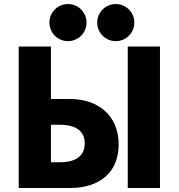

<svg xmlns="http://www.w3.org/2000/svg" viewBox="-20 -933 886 952"><path d="M232.6 -314.5H277.7C340.5 -314.5 400 -293.3 400 -221.9C400 -149.6 340.5 -128.4 277.7 -128.4H232.6ZM72.8 -0.9H328.7C465.5 -0.9 568.3 -71.4 568.3 -216.8C568.3 -361.3 465.5 -442 328.7 -442H232.6V-702.1H72.8ZM773.2 -702.1H613.4V-0.9H773.2ZM554 -913C503 -913 462 -872 462 -821C462 -770 503 -729 554 -729C605 -729 646 -770 646 -821C646 -872 605 -913 554 -913ZM317 -913C266 -913 225 -872 225 -821C225 -770 266 -729 317 -729C368 -729 409 -770 409 -821C409 -872 368 -913 317 -913Z"/></svg>

Font: Sztylet
Style: Bd
Weight: 700
Foundry: Cannot Into Space Fonts, PlusOne Fonts
Version: Version 0.12